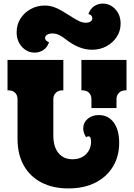

<svg xmlns="http://www.w3.org/2000/svg" viewBox="-20 -1035 749 1073"><path d="M334 -700V-530H328Q306 -530 292 -516.5Q278 -503 278 -480V-279Q278 -215 306.5 -180Q335 -145 385 -145Q432 -145 460.5 -173Q489 -201 489 -244Q489 -273 474 -273Q468 -273 461 -268Q445 -294 445 -317Q445 -349 469.5 -370.5Q494 -392 532 -392Q585 -392 615.5 -350.5Q646 -309 646 -237Q646 -162 611.5 -104.5Q577 -47 513.5 -14.5Q450 18 362 18Q276 18 212 -15Q148 -48 113 -110Q78 -172 78 -259V-480Q78 -503 64.5 -516.5Q51 -530 28 -530H22V-700ZM435 -700H687V-530H681Q659 -530 645 -516.5Q631 -503 631 -480V-431H491V-480Q491 -503 477.5 -516.5Q464 -530 441 -530H435ZM230 -1004Q262 -1004 291.5 -991.5Q321 -979 369 -948Q401 -927 421 -917.5Q441 -908 459 -908Q475 -908 485.5 -914.5Q496 -921 496 -933Q496 -940 491.5 -946.5Q487 -953 474 -957Q485 -987 507 -1001Q529 -1015 554 -1015Q595 -1015 624.5 -983.5Q654 -952 654 -903Q654 -862 632.5 -829Q611 -796 575 -776.5Q539 -757 494 -757Q422 -757 348 -815Q332 -828 313 -838Q294 -848 272 -848Q255 -848 243.5 -841Q232 -834 232 -822Q232 -816 236.5 -810Q241 -804 254 -799Q244 -769 221.5 -755Q199 -741 174 -741Q132 -741 102.5 -773.5Q73 -806 73 -855Q73 -897 94 -930.5Q115 -964 151 -984Q187 -1004 230 -1004Z"/></svg>

Font: Exile
Style: Regular
Weight: 400
Designer: Bartłomiej Rózga @rozgatype
Version: Version 1.000; ttfautohint (v1.8.4.7-5d5b)